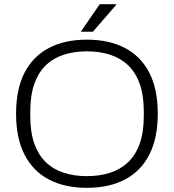

<svg xmlns="http://www.w3.org/2000/svg" viewBox="-20 -888 833 920"><path d="M396 12Q290 12 214 -28Q138 -68 97.5 -147Q57 -226 57 -343Q57 -461 97.5 -539.5Q138 -618 214 -658Q290 -698 396 -698Q503 -698 579 -658Q655 -618 695.5 -539.5Q736 -461 736 -343Q736 -226 695.5 -147Q655 -68 579 -28Q503 12 396 12ZM396 -44Q457 -44 507 -60Q557 -76 593.5 -110.5Q630 -145 649.5 -200Q669 -255 669 -333V-353Q669 -431 649.5 -486Q630 -541 593.5 -575.5Q557 -610 507 -626Q457 -642 396 -642Q336 -642 286 -626Q236 -610 200 -575.5Q164 -541 144.5 -486Q125 -431 125 -353V-333Q125 -255 144.5 -200Q164 -145 200 -110.5Q236 -76 286 -60Q336 -44 396 -44ZM367 -736 458 -868H536L537 -865L425 -736Z"/></svg>

Font: Archivo SemiBold ExtraLight
Style: Regular
Weight: 250
Version: Version 2.001